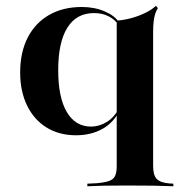

<svg xmlns="http://www.w3.org/2000/svg" viewBox="-20 -453 642 659"><path d="M241.1 11.3Q183.1 11.3 139.9 -15.3Q96.8 -41.9 73 -90.7Q49.2 -139.5 49.2 -204Q49.2 -273.4 75 -323.8Q100.8 -374.2 148.4 -401.6Q196 -429 260.5 -429Q304.8 -429 339.9 -413.7Q375 -398.4 387.9 -376.6L386.3 -367.7Q375 -385.5 353.2 -396.8Q331.5 -408.1 302.4 -408.1Q242.7 -408.1 211.3 -358.1Q179.8 -308.1 179.8 -212.1Q179.8 -118.5 209.3 -68.5Q238.7 -18.5 292.7 -18.5Q320.2 -18.5 346.4 -34.3Q372.6 -50 391.1 -85.5L393.5 -79Q371 -32.3 331.5 -10.5Q291.9 11.3 241.1 11.3ZM443.5 183.9Q414.5 183.9 389.5 183.9Q364.5 183.9 338.3 184.3Q312.1 184.7 279.8 186.3V177.4L312.1 175.8Q339.5 173.4 354.4 168.1Q369.4 162.9 375 150.8Q380.6 138.7 380.6 116.9V-208.9H505.6V116.9Q505.6 148.4 518.1 161.3Q530.6 174.2 561.3 176.6L575 177.4V186.3Q537.1 184.7 508.1 184.3Q479 183.9 443.5 183.9ZM380.6 -208.9V-417.7V-382.3Q404.8 -383.9 430.2 -390.7Q455.6 -397.6 478.2 -408.5Q500.8 -419.4 515.3 -433.1L521.8 -425Q516.1 -416.1 512.5 -404.8Q508.9 -393.5 507.3 -378.6Q505.6 -363.7 505.6 -343.5V-208.9Z"/></svg>

Font: Playfair 144pt SemiExpanded ExtraBold
Style: Regular
Weight: 800
Width: 6
Designer: Claus Eggers Sørensen
Foundry: Claus Eggers Sørensen
Version: Version 2.203